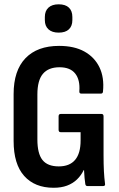

<svg xmlns="http://www.w3.org/2000/svg" viewBox="-20 -880 565 908"><path d="M233.4 8Q144.5 8 94.4 -47.9Q44.4 -103.8 44.4 -213.4V-435.2Q44.4 -546.3 100.4 -604.7Q156.4 -663 259.5 -663Q331.2 -663 379.2 -636.3Q427.3 -609.6 450.5 -561.4Q473.6 -513.2 467.1 -447.7Q466.6 -437.3 457.2 -437.3H364.6Q354.2 -437.3 355.2 -448.7Q359.3 -502.2 335.8 -532Q312.3 -561.9 261.5 -561.9Q209.2 -561.9 183 -530.9Q156.8 -500 156.8 -433.2V-220.3Q156.8 -153.5 180.9 -123.3Q205.1 -93.1 257.9 -93.1Q309.3 -93.1 335.3 -124Q361.2 -154.8 361.2 -215.5V-254.9H267.1Q257.1 -254.9 257.1 -266.3V-329.7Q257.1 -341.1 267.1 -341.1H460.2Q469.7 -341.1 469.7 -329.7V-146.2Q469.7 -102.9 471.4 -70.6Q473.1 -38.4 476.6 -11.9Q479.1 0 467.2 0H393.8Q384.8 0 383.4 -9.9Q381.4 -22 379.9 -38.5Q378.4 -55 377.4 -75.6H375.9Q363.4 -50 343.9 -31.2Q324.4 -12.5 297.1 -2.2Q269.8 8 233.4 8ZM257.4 -725.7Q226.2 -725.7 209.1 -741.4Q192.1 -757 192.1 -784.8V-799.5Q192.1 -828.3 209.1 -843.9Q226.2 -859.6 257.4 -859.6Q289.6 -859.6 305.9 -843.9Q322.2 -828.3 322.2 -799.5V-784.8Q322.2 -757 305.9 -741.4Q289.6 -725.7 257.4 -725.7Z"/></svg>

Font: Sofia Sans Condensed
Style: Regular
Weight: 400
Designer: Botio Nikoltchev, Ani Petrova
Foundry: lettersoup
Version: Version 4.100